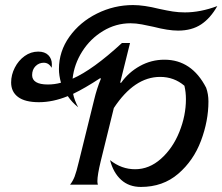

<svg xmlns="http://www.w3.org/2000/svg" viewBox="-20 -730 879 759"><path d="M795 -383Q804 -358 804 -329Q804 -252 774.5 -173.5Q745 -95 684.5 -43Q624 9 537 9Q490 9 459 -19Q428 -47 415 -97Q460 -61 514 -61Q570 -61 616.5 -102.5Q663 -144 689 -208.5Q715 -273 715 -338Q715 -366 709 -391Q668 -426 613 -426Q511 -426 430 -303L378 -92Q365 -38 365 -14Q365 -6 367 0H257Q268 -14 275 -32Q282 -50 292 -92L352 -335Q363 -381 379 -419L376 -421Q315 -381 269 -359Q274 -334 289 -306Q264 -326 248 -350Q189 -326 134 -326Q79 -326 51.5 -346.5Q24 -367 24 -404Q24 -434 38.5 -462.5Q53 -491 77.5 -508.5Q102 -526 131 -526Q157 -526 171 -512Q185 -498 185 -476Q185 -467 184 -462Q173 -482 153 -482Q134 -482 120.5 -468.5Q107 -455 107 -433Q107 -415 122.5 -405.5Q138 -396 169 -396Q196 -396 221 -403Q213 -432 213 -457Q213 -527 254.5 -585Q296 -643 363.5 -676.5Q431 -710 506 -710Q549 -710 609 -695Q641 -688 663.5 -684.5Q686 -681 711 -681Q772 -681 839 -706Q812 -658 775 -633.5Q738 -609 684 -609Q645 -609 587 -624Q565 -629 541 -633.5Q517 -638 496 -638Q438 -638 387.5 -607.5Q337 -577 305 -526.5Q273 -476 267 -419Q347 -454 462 -560H494L455 -403H459Q488 -444 533 -469Q578 -494 630 -494Q738 -494 795 -383Z"/></svg>

Font: Srisakdi
Style: Bold
Weight: 700
Designer: Cadson Demak Co.,Ltd.
Foundry: Cadson Demak Co.,Ltd.
Version: Version 1.000